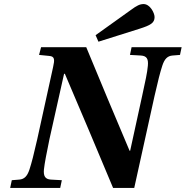

<svg xmlns="http://www.w3.org/2000/svg" viewBox="-20 -924 913 944"><path d="M450 -751 464 -719 667 -783C720 -800 740 -811 740 -840C740 -860 718 -904 686 -904C668 -904 653 -897 622 -874ZM30 0H276L284 -38L230 -41C202 -43 193 -58 196 -91C200 -126 208 -165 223 -239L295 -561H299C379 -374 458 -187 536 0H640L740 -453C757 -528 767 -567 778 -601C789 -635 804 -649 828 -651L865 -654L873 -692H627L619 -654L673 -651C702 -649 710 -634 707 -601C704 -566 695 -527 679 -453L620 -183H617C545 -353 474 -522 404 -692H182L172 -654L222 -649C250 -647 249 -630 241 -594L163 -239C146 -164 136 -125 125 -91C114 -57 99 -43 75 -41L38 -38Z"/></svg>

Font: Heuristica
Style: Bold Italic
Weight: 700
Italic angle: -13°
Version: Version 1.0.1